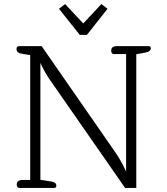

<svg xmlns="http://www.w3.org/2000/svg" viewBox="-20 -921 817 941"><path d="M269 -878 299 -901 388 -806 477 -901 507 -878 406 -750H371ZM62 -17Q62 -27 69.5 -33Q77 -39 91 -39H128V-651L90 -657Q75 -659 68 -665Q61 -671 61 -681Q61 -695 74 -695H184L549 -169Q575 -131 598 -80V-656H538Q532 -656 528.5 -660.5Q525 -665 525 -673Q525 -695 553 -695H709Q719 -695 719 -684Q719 -669 695 -664L648 -655V0H593L223 -532Q198 -568 178 -613V-40L234 -31Q256 -27 256 -11Q256 0 246 0H75Q69 0 65.5 -4.5Q62 -9 62 -17Z"/></svg>

Font: Maitree Light
Style: Regular
Weight: 300
Designer: CadsonDemak Team
Foundry: CadsonDemak
Version: Version 1.001